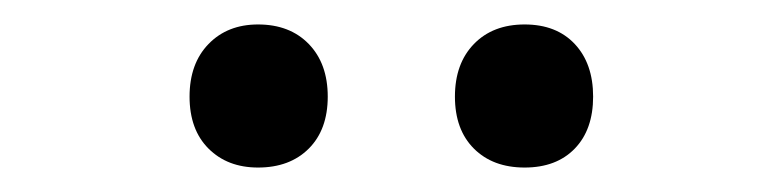

<svg xmlns="http://www.w3.org/2000/svg" viewBox="-20 -790 640 157"><path d="M409 -653Q383 -653 367.5 -668.5Q352 -684 352 -711Q352 -738 367.5 -754Q383 -770 409 -770Q435 -770 450 -754Q465 -738 465 -711Q465 -684 450 -668.5Q435 -653 409 -653ZM191 -653Q166 -653 150.5 -668.5Q135 -684 135 -711Q135 -738 150.5 -754Q166 -770 191 -770Q217 -770 232.5 -754Q248 -738 248 -711Q248 -684 232.5 -668.5Q217 -653 191 -653Z"/></svg>

Font: JetBrains Mono NL ExtraLight
Style: Regular
Weight: 200
Designer: Philipp Nurullin, Konstantin Bulenkov
Foundry: JetBrains
Version: Version 2.304; ttfautohint (v1.8.4.7-5d5b)